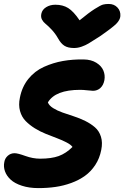

<svg xmlns="http://www.w3.org/2000/svg" viewBox="-37 -901 631 975"><path d="M515.1 -880.9Q542.5 -880.9 559.3 -863Q576.2 -845.2 574.2 -818.8Q572.8 -800.3 554.2 -781Q535.6 -761.7 469.2 -715.8Q428.2 -689.5 412.6 -680.2Q397 -670.9 377.7 -664.1Q358.4 -657.2 338.9 -657.2Q308.1 -657.2 290 -668.7Q272 -680.2 257.8 -706.1Q243.7 -731 225.1 -750.7Q206.5 -770.5 194.8 -779.5Q183.1 -788.6 176.3 -801.3Q169.4 -814 172.9 -831.1Q177.2 -852.1 197.3 -864.5Q217.3 -877 244.1 -877Q282.2 -877 309.3 -860.1Q336.4 -843.3 367.2 -797.9Q414.6 -836.9 444.3 -855.7Q474.1 -874.5 486.1 -877.7Q498 -880.9 515.1 -880.9ZM158.2 54.2Q110.8 54.2 74.2 42.2Q37.6 30.3 17.1 11.2Q-3.4 -7.8 -11.7 -31Q-20 -54.2 -15.1 -78.1Q-12.2 -96.7 2.4 -109.9Q17.1 -123 37.1 -123Q53.2 -123 91.6 -109.1Q129.9 -95.2 167 -95.2Q224.1 -95.2 261.2 -108.6Q298.3 -122.1 331.1 -154.8Q322.8 -166.5 301 -177.7Q279.3 -189 252.9 -199Q226.6 -209 196.5 -220.9Q166.5 -232.9 140.1 -249.3Q113.8 -265.6 93.5 -286.1Q73.2 -306.6 64.7 -337.2Q56.2 -367.7 64 -404.8Q74.7 -460.4 107.2 -500.5Q139.6 -540.5 186.3 -561.5Q232.9 -582.5 282.7 -591.3Q332.5 -600.1 388.2 -599.1Q425.8 -598.6 451.9 -582.5Q478 -566.4 487.8 -543.2Q497.6 -520 493.2 -494.1Q488.3 -468.3 472.7 -454.1Q457 -439.9 435.1 -439.9Q426.8 -439.9 406 -442.4Q385.3 -444.8 370.1 -444.8Q244.1 -444.8 206.1 -380.9Q212.4 -364.7 233.2 -351.8Q253.9 -338.9 280.5 -329.6Q307.1 -320.3 337.9 -310.3Q368.7 -300.3 396.2 -286.6Q423.8 -272.9 445.1 -254.6Q466.3 -236.3 475.6 -206.8Q484.9 -177.2 477.1 -139.2Q468.8 -96.7 446.8 -63.2Q424.8 -29.8 394.5 -8.1Q364.3 13.7 325 28.1Q285.6 42.5 244.6 48.3Q203.6 54.2 158.2 54.2Z"/></svg>

Font: Shantell Sans Irregular
Style: Bold Italic
Weight: 700
Italic angle: -11.31°
Designer: Stephen Nixon, Anya Danilova, Shantell Martin
Foundry: Arrow Type
Version: Version 1.006;[9816181b4]